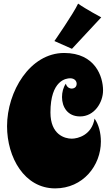

<svg xmlns="http://www.w3.org/2000/svg" viewBox="-20 -1017 605 1062"><path d="M550 -517C550 -593 507 -724 335 -724C145 -724 19 -510 19 -319C19 -146 115 25 285 25C439 25 538 -101 538 -234C538 -282 526 -329 503 -361C488 -270 411 -250 377 -250C338 -250 259 -272 259 -395C259 -574 347 -584 368 -584C394 -584 404 -567 404 -554C404 -540 396 -527 375 -527C375 -527 352 -527 344 -554C330 -534 323 -507 323 -480C323 -426 353 -373 423 -373C502 -373 550 -450 550 -517ZM540 -921C540 -921 452 -968 412 -997C386 -941 281 -790 281 -790L378 -747Z"/></svg>

Font: Spicy Rice
Style: Regular
Weight: 400
Designer: Astigmatic (AOETI)
Foundry: Astigmatic (AOETI)
Version: Version 1.000